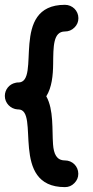

<svg xmlns="http://www.w3.org/2000/svg" viewBox="-22 -764 386 794"><path d="M301.8 -45.4C301.8 -76.2 277.3 -100.6 246.6 -100.6C211.9 -100.6 200.2 -127.4 197.3 -167.5C192.9 -226.6 200.7 -310.5 169.4 -365.7C192.4 -402.3 197.3 -452.1 197.8 -500C198.7 -570.8 197.3 -633.8 246.6 -633.8C261.7 -633.8 274.9 -639.2 286.1 -650.4C296.9 -661.1 302.2 -673.8 302.2 -689C302.2 -719.7 277.3 -744.1 246.6 -744.1C15.1 -744.1 150.4 -422.9 53.7 -422.9H51.8H50.8H49.3C48.8 -422.9 48.3 -422.9 47.9 -422.4H46.9H44.9C44.4 -421.9 44.4 -421.9 43.9 -421.9C43.5 -421.9 42.5 -421.9 42 -421.4H41.5C16.6 -416 -2 -394 -2 -367.2C-2 -337.9 21.5 -313.5 50.8 -311.5H53.7C145.5 -311.5 15.6 9.8 246.6 9.8C261.7 9.8 274.9 4.4 285.6 -6.8C296.4 -17.6 301.8 -30.3 301.8 -45.4Z"/></svg>

Font: Mikhak SemiBold
Style: Regular
Weight: 600
Designer: Amin Abedi
Version: Version 3.2